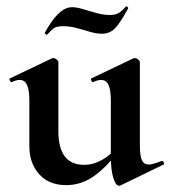

<svg xmlns="http://www.w3.org/2000/svg" viewBox="-20 -581 546 615"><path d="M192 12Q137 12 105.5 -23Q74 -58 74 -113V-260Q74 -293 66.5 -309Q59 -325 43 -325Q32 -325 18 -318Q14 -317 11.5 -323Q9 -329 12 -330L146 -394Q149 -395 151 -395Q156 -395 161.5 -390.5Q167 -386 167 -382V-161Q167 -107 187.5 -80Q208 -53 250 -53Q279 -53 308 -69.5Q337 -86 354 -111L360 -99Q326 -50 284 -19Q242 12 192 12ZM428 -382V-116Q428 -82 434.5 -68Q441 -54 456 -54Q463 -54 473.5 -57Q484 -60 497 -65Q501 -67 504 -61.5Q507 -56 504 -54L366 13Q364 14 361 14Q351 14 343 -11Q335 -36 335 -82V-260Q335 -293 327.5 -309Q320 -325 304 -325Q293 -325 278 -318Q275 -317 272.5 -323Q270 -329 273 -330L407 -394Q409 -395 412 -395Q417 -395 422.5 -390.5Q428 -386 428 -382ZM332 -533Q349 -533 359.5 -539Q370 -545 383 -560Q385 -562 388.5 -559Q392 -556 390 -553Q363 -504 346.5 -488.5Q330 -473 307 -473Q289 -473 268.5 -479Q248 -485 226.5 -491Q205 -497 182 -497Q160 -497 151.5 -490Q143 -483 131 -470Q129 -469 125.5 -472Q122 -475 124 -477Q132 -492 145 -511Q158 -530 175 -544Q192 -558 211 -558Q225 -558 245 -552Q265 -546 288 -539.5Q311 -533 332 -533Z"/></svg>

Font: Cormorant Infant Light
Style: Bold
Weight: 700
Version: Version 4.001